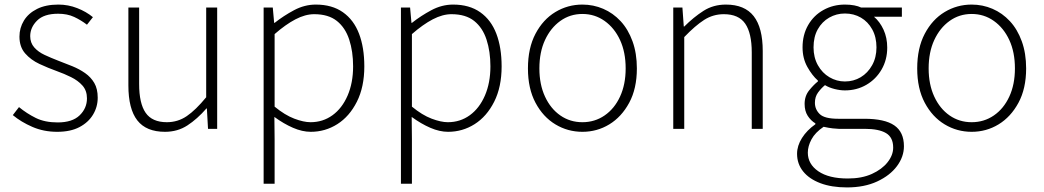

<svg xmlns="http://www.w3.org/2000/svg" viewBox="-20 -563 4561 839"><path d="M230 13Q171 13 121.5 -8.5Q72 -30 36 -60L63 -95Q97 -67 136.5 -47.5Q176 -28 232 -28Q296 -28 328 -59Q360 -90 360 -133Q360 -167 340.5 -189Q321 -211 290.5 -226Q260 -241 229 -252Q190 -266 152.5 -283.5Q115 -301 90 -329.5Q65 -358 65 -403Q65 -441 84.5 -473Q104 -505 142 -524Q180 -543 235 -543Q278 -543 317.5 -527.5Q357 -512 386 -488L360 -455Q334 -475 304 -489Q274 -503 234 -503Q172 -503 142 -473Q112 -443 112 -405Q112 -376 129.5 -356Q147 -336 175 -323Q203 -310 234 -298Q266 -286 296.5 -273.5Q327 -261 352 -243.5Q377 -226 392 -200.5Q407 -175 407 -136Q407 -96 386.5 -62Q366 -28 327 -7.5Q288 13 230 13Z M701 13Q619 13 580 -37Q541 -87 541 -190V-530H588V-196Q588 -111 616.5 -70Q645 -29 709 -29Q757 -29 796 -55.5Q835 -82 881 -138V-530H929V0H889L884 -89H882Q842 -43 799 -15Q756 13 701 13Z M1132 240V-530H1172L1178 -463H1180Q1219 -494 1265 -518.5Q1311 -543 1360 -543Q1431 -543 1478.5 -509.5Q1526 -476 1549 -415.5Q1572 -355 1572 -273Q1572 -183 1539.5 -118.5Q1507 -54 1454 -20.5Q1401 13 1338 13Q1301 13 1260.5 -4.5Q1220 -22 1179 -52L1180 46V240ZM1337 -29Q1391 -29 1433 -59.5Q1475 -90 1499 -145.5Q1523 -201 1523 -273Q1523 -338 1506 -390Q1489 -442 1452 -471.5Q1415 -501 1353 -501Q1314 -501 1271 -478.5Q1228 -456 1180 -414V-97Q1225 -60 1266 -44.5Q1307 -29 1337 -29Z M1732 240V-530H1772L1778 -463H1780Q1819 -494 1865 -518.5Q1911 -543 1960 -543Q2031 -543 2078.5 -509.5Q2126 -476 2149 -415.5Q2172 -355 2172 -273Q2172 -183 2139.5 -118.5Q2107 -54 2054 -20.5Q2001 13 1938 13Q1901 13 1860.5 -4.5Q1820 -22 1779 -52L1780 46V240ZM1937 -29Q1991 -29 2033 -59.5Q2075 -90 2099 -145.5Q2123 -201 2123 -273Q2123 -338 2106 -390Q2089 -442 2052 -471.5Q2015 -501 1953 -501Q1914 -501 1871 -478.5Q1828 -456 1780 -414V-97Q1825 -60 1866 -44.5Q1907 -29 1937 -29Z M2525 13Q2461 13 2407 -19.5Q2353 -52 2320 -114Q2287 -176 2287 -264Q2287 -353 2320 -415.5Q2353 -478 2407 -510.5Q2461 -543 2525 -543Q2573 -543 2616 -524.5Q2659 -506 2692 -470.5Q2725 -435 2744 -382.5Q2763 -330 2763 -264Q2763 -176 2729.5 -114Q2696 -52 2642.5 -19.5Q2589 13 2525 13ZM2525 -29Q2579 -29 2622 -58.5Q2665 -88 2689.5 -141Q2714 -194 2714 -264Q2714 -335 2689.5 -388Q2665 -441 2622 -471.5Q2579 -502 2525 -502Q2471 -502 2428.5 -471.5Q2386 -441 2361.5 -388Q2337 -335 2337 -264Q2337 -194 2361.5 -141Q2386 -88 2428.5 -58.5Q2471 -29 2525 -29Z M2922 0V-530H2962L2968 -447H2970Q3011 -488 3054 -515.5Q3097 -543 3152 -543Q3234 -543 3273.5 -492.5Q3313 -442 3313 -340V0H3265V-334Q3265 -418 3236.5 -459.5Q3208 -501 3143 -501Q3096 -501 3057 -476Q3018 -451 2970 -401V0Z M3681 256Q3614 256 3565 237.5Q3516 219 3489.5 186Q3463 153 3463 109Q3463 74 3484.5 40Q3506 6 3543 -20V-24Q3523 -36 3509.5 -57Q3496 -78 3496 -109Q3496 -144 3516.5 -169Q3537 -194 3554 -207V-211Q3529 -233 3508 -270.5Q3487 -308 3487 -356Q3487 -411 3511.5 -453.5Q3536 -496 3578.5 -519.5Q3621 -543 3672 -543Q3695 -543 3713 -539.5Q3731 -536 3743 -530H3921V-490H3799Q3825 -468 3841 -433Q3857 -398 3857 -355Q3857 -302 3832.5 -259.5Q3808 -217 3766 -192.5Q3724 -168 3672 -168Q3651 -168 3627 -174Q3603 -180 3585 -191Q3568 -177 3554.5 -158.5Q3541 -140 3541 -114Q3541 -85 3562 -64.5Q3583 -44 3643 -44H3757Q3846 -44 3888 -15Q3930 14 3930 76Q3930 122 3899.5 163Q3869 204 3813 230Q3757 256 3681 256ZM3672 -207Q3710 -207 3741 -225.5Q3772 -244 3791 -278Q3810 -312 3810 -356Q3810 -401 3791.5 -434.5Q3773 -468 3742 -486Q3711 -504 3672 -504Q3635 -504 3603.5 -486Q3572 -468 3553.5 -435Q3535 -402 3535 -356Q3535 -312 3554 -278Q3573 -244 3604.5 -225.5Q3636 -207 3672 -207ZM3685 217Q3746 217 3790 197Q3834 177 3858.5 146Q3883 115 3883 82Q3883 37 3851.5 18.5Q3820 0 3759 0H3645Q3637 0 3619 -2Q3601 -4 3579 -9Q3542 16 3526 46Q3510 76 3510 104Q3510 154 3556 185.5Q3602 217 3685 217Z M4226 13Q4162 13 4108 -19.5Q4054 -52 4021 -114Q3988 -176 3988 -264Q3988 -353 4021 -415.5Q4054 -478 4108 -510.5Q4162 -543 4226 -543Q4274 -543 4317 -524.5Q4360 -506 4393 -470.5Q4426 -435 4445 -382.5Q4464 -330 4464 -264Q4464 -176 4430.5 -114Q4397 -52 4343.5 -19.5Q4290 13 4226 13ZM4226 -29Q4280 -29 4323 -58.5Q4366 -88 4390.5 -141Q4415 -194 4415 -264Q4415 -335 4390.5 -388Q4366 -441 4323 -471.5Q4280 -502 4226 -502Q4172 -502 4129.5 -471.5Q4087 -441 4062.5 -388Q4038 -335 4038 -264Q4038 -194 4062.5 -141Q4087 -88 4129.5 -58.5Q4172 -29 4226 -29Z"/></svg>

Font: Noto Sans JP ExtraLight
Style: Regular
Weight: 250
Designer: Ryoko NISHIZUKA  (kana, bopomofo & ideographs); Paul D. Hunt (Latin, Greek & Cyrillic); Sandoll Communications , Soo-you
Foundry: Adobe
Version: Version 2.004-H2;hotconv 1.0.118;makeotfexe 2.5.65603